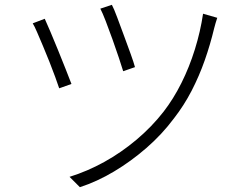

<svg xmlns="http://www.w3.org/2000/svg" viewBox="-20 -755 1040 798"><path d="M445 -735Q454 -718 467 -683Q480 -648 495 -607.5Q510 -567 523 -531Q536 -495 541 -476L492 -459Q486 -479 474 -515Q462 -551 447.5 -591.5Q433 -632 419.5 -667Q406 -702 397 -719ZM883 -681Q880 -672 876 -659Q872 -646 870 -637Q854 -570 831 -504.5Q808 -439 776.5 -378Q745 -317 703 -263Q653 -196 588.5 -140Q524 -84 453.5 -42Q383 0 312 23L269 -20Q343 -43 413.5 -82Q484 -121 547.5 -174.5Q611 -228 660 -291Q701 -344 734 -410Q767 -476 790 -550Q813 -624 824 -698ZM166 -677Q175 -657 190 -622Q205 -587 221.5 -546Q238 -505 253 -467.5Q268 -430 277 -406L226 -388Q220 -406 209.5 -435Q199 -464 185.5 -498Q172 -532 158.5 -564Q145 -596 134 -621.5Q123 -647 116 -658Z"/></svg>

Font: Noto Sans JP Thin Light
Style: Regular
Weight: 300
Version: Version 2.004-H2;hotconv 1.0.118;makeotfexe 2.5.65603